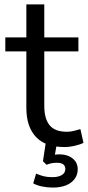

<svg xmlns="http://www.w3.org/2000/svg" viewBox="-20 -655 397 867"><path d="M271 9Q185 9 142 -37Q99 -83 99 -168V-423H4V-486H99V-635H180V-486H334V-423H180V-176Q180 -119 204 -89.5Q228 -60 282 -60Q298 -60 314 -64Q330 -68 343 -72L357 -10Q344 -3 319 3Q294 9 271 9ZM219 192Q193 192 169.5 187Q146 182 130 173L143 129Q162 137 178 141Q194 145 217 145Q243 145 259 135.5Q275 126 275 108Q275 95 266 87.5Q257 80 237 80Q226 80 216 81.5Q206 83 190 89L174 73L188 -20H239L226 55L202 49Q214 46 225.5 44Q237 42 247 42Q272 42 290.5 50Q309 58 320 73Q331 88 331 110Q331 134 317 153Q303 172 278 182Q253 192 219 192Z"/></svg>

Font: NunitoSans1
Style: Book
Weight: 400
Designer: Vernon Adams
Foundry: Vernon Adams
Version: Version 3.101;gftools[0.9.27]